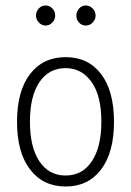

<svg xmlns="http://www.w3.org/2000/svg" viewBox="-20 -671 478 699"><path d="M219 8Q137 8 89.5 -54Q42 -116 42 -227Q42 -340 89.5 -401.5Q137 -463 219 -463Q301 -463 348 -401.5Q395 -340 395 -227Q395 -116 348 -54Q301 8 219 8ZM219 -32Q280 -32 314.5 -84Q349 -136 349 -228Q349 -323 313 -373Q277 -423 219 -423Q158 -423 123.5 -372Q89 -321 89 -228Q89 -135 123.5 -83.5Q158 -32 219 -32ZM146 -578Q132 -578 121.5 -589Q111 -600 111 -614Q111 -629 121 -640Q131 -651 146 -651Q160 -651 170.5 -640.5Q181 -630 181 -614Q181 -600 170.5 -589Q160 -578 146 -578ZM292 -578Q278 -578 268 -588.5Q258 -599 258 -614Q258 -629 268 -640Q278 -651 292 -651Q306 -651 317 -640.5Q328 -630 328 -614Q328 -600 317.5 -589Q307 -578 292 -578Z"/></svg>

Font: Inconsolata SemiCondensed Light
Style: Regular
Weight: 300
Width: 4
Monospace: yes
Designer: Raph Levien, Cyreal, Brenton Simpson
Foundry: Raph Levien, Cyreal, Google
Version: Version 3.100; ttfautohint (v1.8.4.7-5d5b)